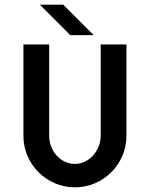

<svg xmlns="http://www.w3.org/2000/svg" viewBox="-20 -790 640 820"><path d="M380 -640H280L150 -770H250ZM520 -210Q520 -165 503 -125Q486 -85 456 -55Q426 -25 386 -7.5Q346 10 300 10Q254 10 214 -7.5Q174 -25 144 -55Q114 -85 97 -125Q80 -165 80 -210V-600H190V-210Q190 -186 198.5 -164Q207 -142 222 -125.5Q237 -109 257 -99.5Q277 -90 300 -90Q322 -90 342 -99.5Q362 -109 377 -125.5Q392 -142 401 -164Q410 -186 410 -210V-600H520Z"/></svg>

Font: Gauge Heavy
Style: Heavy
Weight: 900
Designer: Daniel Pimley
Foundry: Daniel Pimley
Version: Version 2.0